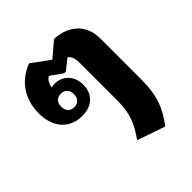

<svg xmlns="http://www.w3.org/2000/svg" viewBox="-191 -701 941 941"><g transform="rotate(-45 280.0 -230.5)"><path d="M414 115C472 39 494 -26 494 -130V-416C494 -503 438 -569 332 -574L254 -508L161 -576C78 -545 21 -473 21 -369C21 -265 81 -209 163 -209C236 -209 275 -253 275 -314C275 -375 236 -417 177 -417C170 -417 162 -416 155 -415C160 -438 170 -455 186 -464L248 -420H260L315 -464C331 -452 338 -434 338 -406V-142C338 -56 319 -5 269 65ZM166 -267C139 -267 122 -285 122 -314C122 -344 139 -361 166 -361C192 -361 210 -343 210 -314C210 -285 192 -267 166 -267Z"/></g></svg>

Font: Noto Sans Thai Looped SemiCondensed ExtraBold
Style: Regular
Weight: 800
Width: 4
Designer: Sasikarn Vongin, Ben Mitchell
Foundry: The Fontpad Ltd
Version: Version 1.001